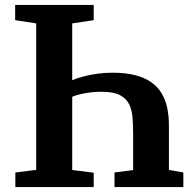

<svg xmlns="http://www.w3.org/2000/svg" viewBox="-20 -763 792 783"><path d="M269.7 -433.9Q293.9 -444.5 322 -451.7Q350.1 -458.9 380.1 -462.7Q410.1 -466.5 439.4 -466.5Q491.8 -466.5 530.5 -456.6Q569.2 -446.7 595.9 -428.3Q622.5 -409.9 638.5 -383.5Q654.6 -357 661.7 -323.8Q668.9 -290.5 668.9 -251.3V-70.1L727.7 -59.6V0H447V-59.6L522.9 -69.4V-218.9Q522.9 -252.4 520.6 -282.8Q518.3 -313.2 507 -337.2Q495.6 -361.2 469.2 -375Q442.8 -388.8 394.9 -388.8Q356.9 -388.8 322.3 -382Q287.8 -375.2 269.7 -365.9ZM127.6 -70.1V-667.6L41.8 -680.8V-743H362.1V-680.8L274.5 -667.6V-69.7L362.1 -58.6V0H42.6V-59.6Z"/></svg>

Font: Merriweather 7pt Light
Style: Regular
Weight: 300
Designer: Eben Sorkin
Foundry: Eben Sorkin
Version: Version 2.200;gftools[0.9.31]